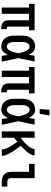

<svg xmlns="http://www.w3.org/2000/svg" viewBox="1098 -1894 804 3040"><g transform="rotate(90 1500.0 -374.0)"><path d="M425 8Q401 8 377.5 2Q354 -4 336 -19Q318 -34 309.5 -57Q301 -80 301 -103V-432H199V0H99V-432H41V-520H459V-432H401V-103Q401 -98 402.5 -93.5Q404 -89 407.5 -86Q411 -83 415.5 -81.5Q420 -80 425 -80H441V8Z M720 8Q694 8 668.5 2Q643 -4 621.5 -18.5Q600 -33 584.5 -54Q569 -75 560 -99Q551 -123 547.5 -148.5Q544 -174 544 -200V-320Q544 -346 547.5 -371.5Q551 -397 560 -421Q569 -445 584.5 -466Q600 -487 621.5 -501.5Q643 -516 668.5 -522Q694 -528 720 -528Q741 -528 762 -520Q783 -512 799 -497.5Q815 -483 827 -464.5Q839 -446 848 -426Q852 -450 855.5 -473.5Q859 -497 862 -520H954Q940 -456 927.5 -391.5Q915 -327 900 -263Q915 -198 928 -132Q941 -66 956 0H864Q861 -25 857 -49.5Q853 -74 849 -98Q840 -78 828 -59Q816 -40 800 -24.5Q784 -9 763 -0.5Q742 8 720 8ZM720 -80Q738 -80 753.5 -92.5Q769 -105 778.5 -121Q788 -137 794 -154.5Q800 -172 805.5 -190.5Q811 -209 815 -227Q819 -245 822 -264Q819 -281 814.5 -299Q810 -317 805 -334.5Q800 -352 793.5 -369Q787 -386 777.5 -401.5Q768 -417 753 -428.5Q738 -440 720 -440Q706 -440 694 -435Q682 -430 673 -420Q664 -410 658.5 -397.5Q653 -385 650 -372.5Q647 -360 646 -346.5Q645 -333 645 -320V-200Q645 -187 646 -173.5Q647 -160 650 -147.5Q653 -135 658.5 -122.5Q664 -110 673 -100Q682 -90 694 -85Q706 -80 720 -80Z M1425 8Q1401 8 1377.5 2Q1354 -4 1336 -19Q1318 -34 1309.5 -57Q1301 -80 1301 -103V-432H1199V0H1099V-432H1041V-520H1459V-432H1401V-103Q1401 -98 1402.5 -93.5Q1404 -89 1407.5 -86Q1411 -83 1415.5 -81.5Q1420 -80 1425 -80H1441V8Z M1720 8Q1694 8 1668.5 2Q1643 -4 1621.5 -18.5Q1600 -33 1584.5 -54Q1569 -75 1560 -99Q1551 -123 1547.5 -148.5Q1544 -174 1544 -200V-320Q1544 -346 1547.5 -371.5Q1551 -397 1560 -421Q1569 -445 1584.5 -466Q1600 -487 1621.5 -501.5Q1643 -516 1668.5 -522Q1694 -528 1720 -528Q1741 -528 1762 -520Q1783 -512 1799 -497.5Q1815 -483 1827 -464.5Q1839 -446 1848 -426Q1852 -450 1855.5 -473.5Q1859 -497 1862 -520H1954Q1940 -456 1927.5 -391.5Q1915 -327 1900 -263Q1915 -198 1928 -132Q1941 -66 1956 0H1864Q1861 -25 1857 -49.5Q1853 -74 1849 -98Q1840 -78 1828 -59Q1816 -40 1800 -24.5Q1784 -9 1763 -0.5Q1742 8 1720 8ZM1720 -80Q1738 -80 1753.5 -92.5Q1769 -105 1778.5 -121Q1788 -137 1794 -154.5Q1800 -172 1805.5 -190.5Q1811 -209 1815 -227Q1819 -245 1822 -264Q1819 -281 1814.5 -299Q1810 -317 1805 -334.5Q1800 -352 1793.5 -369Q1787 -386 1777.5 -401.5Q1768 -417 1753 -428.5Q1738 -440 1720 -440Q1706 -440 1694 -435Q1682 -430 1673 -420Q1664 -410 1658.5 -397.5Q1653 -385 1650 -372.5Q1647 -360 1646 -346.5Q1645 -333 1645 -320V-200Q1645 -187 1646 -173.5Q1647 -160 1650 -147.5Q1653 -135 1658.5 -122.5Q1664 -110 1673 -100Q1682 -90 1694 -85Q1706 -80 1720 -80ZM1706 -600 1718 -756H1809L1781 -600Z M2060 0V-520H2161V-296Q2180 -312 2198.5 -327.5Q2217 -343 2235 -360Q2253 -377 2270 -394.5Q2287 -412 2301.5 -431.5Q2316 -451 2327.5 -473.5Q2339 -496 2339 -520H2440Q2440 -497 2431 -475.5Q2422 -454 2410 -435Q2398 -416 2383.5 -398.5Q2369 -381 2353 -364.5Q2337 -348 2320.5 -332Q2304 -316 2287 -301Q2305 -279 2322.5 -255.5Q2340 -232 2356 -208.5Q2372 -185 2387 -160.5Q2402 -136 2415 -110Q2428 -84 2438 -56.5Q2448 -29 2448 0H2347Q2347 -23 2340 -45.5Q2333 -68 2323 -89Q2313 -110 2301.5 -130.5Q2290 -151 2277.5 -170.5Q2265 -190 2251.5 -209Q2238 -228 2224 -247Q2208 -234 2192.5 -221Q2177 -208 2161 -195V0Z M2854 0Q2834 0 2813 -3.5Q2792 -7 2773.5 -16Q2755 -25 2740 -40Q2725 -55 2716 -74Q2707 -93 2703.5 -113.5Q2700 -134 2700 -155V-432H2575V-520H2800V-155Q2800 -142 2802.5 -130Q2805 -118 2812 -108Q2819 -98 2830.5 -93Q2842 -88 2854 -88H2934V0Z"/></g></svg>

Font: Iosevka Curly Semibold
Style: Regular
Weight: 600
Monospace: yes
Designer: Belleve Invis
Foundry: Belleve Invis
Version: Version 22.1.2; ttfautohint (v1.8.4)